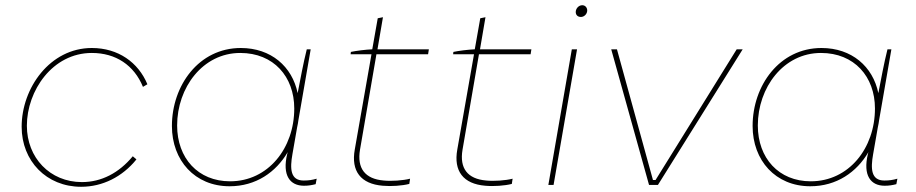

<svg xmlns="http://www.w3.org/2000/svg" viewBox="-20 -709 3512 736"><path d="M291 7C373 7 449 -31 503 -98L489 -110C436 -46 369 -11 294 -11C171 -11 83 -105 83 -227C83 -361 181 -506 332 -506C424 -506 494 -459 528 -376L545 -386C510 -470 433 -525 332 -525C172 -525 63 -372 63 -223C63 -92 158 7 291 7Z M1145 3C1162 3 1174 1 1190 -3L1194 -24C1176 -19 1163 -17 1144 -17C1093 -17 1091 -62 1101 -118L1119 -221C1121 -230 1123 -240 1124 -249L1171 -520H1156C1142 -464 1132 -408 1121 -352C1100 -454 1019 -525 903 -525C742 -525 639 -381 639 -226C639 -94 727 5 860 5C961 5 1038 -49 1083 -126L1081 -119C1061 -36 1092 3 1145 3ZM901 -506C1029 -506 1108 -415 1108 -293C1108 -141 1008 -14 862 -14C739 -14 659 -103 659 -228C659 -373 757 -506 901 -506Z M1447 3C1480 6 1522 3 1549 -4L1552 -24C1525 -17 1480 -14 1451 -17C1379 -23 1348 -64 1360 -135L1423 -501H1621L1624 -520H1427L1448 -643L1428 -639L1407 -520C1382 -519 1343 -514 1325 -510L1324 -501H1404L1340 -136C1325 -53 1363 -4 1447 3Z M1840 3C1873 6 1915 3 1942 -4L1945 -24C1918 -17 1873 -14 1844 -17C1772 -23 1741 -64 1753 -135L1816 -501H2014L2017 -520H1820L1841 -643L1821 -639L1800 -520C1775 -519 1736 -514 1718 -510L1717 -501H1797L1733 -136C1718 -53 1756 -4 1840 3Z M2082 0H2102L2192 -520H2172ZM2207 -644C2219 -644 2231 -655 2231 -669C2231 -679 2224 -689 2212 -689C2198 -689 2187 -676 2187 -663C2187 -652 2194 -644 2207 -644Z M2468 0H2502L2827 -520H2804L2493 -19H2483L2345 -520H2323Z M3371 3C3388 3 3400 1 3416 -3L3420 -24C3402 -19 3389 -17 3370 -17C3319 -17 3317 -62 3327 -118L3345 -221C3347 -230 3349 -240 3350 -249L3397 -520H3382C3368 -464 3358 -408 3347 -352C3326 -454 3245 -525 3129 -525C2968 -525 2865 -381 2865 -226C2865 -94 2953 5 3086 5C3187 5 3264 -49 3309 -126L3307 -119C3287 -36 3318 3 3371 3ZM3127 -506C3255 -506 3334 -415 3334 -293C3334 -141 3234 -14 3088 -14C2965 -14 2885 -103 2885 -228C2885 -373 2983 -506 3127 -506Z"/></svg>

Font: Fixel Display Thin
Style: Italic
Weight: 100
Italic angle: -10°
Designer: AlfaBravo + MacPaw
Foundry: Kyrylo Tkachov, Marchela Mozhyna, Serhii Makarenko, Maria Weinstein, Zakhar Kryvoshyya
Version: Version 1.210;Glyphs 3.2 (3217)